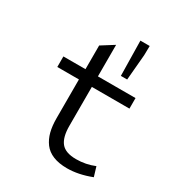

<svg xmlns="http://www.w3.org/2000/svg" viewBox="-190 -920 979 1056"><g transform="rotate(30 300.0 -392.0)"><path d="M396 -575.2 392.1 -796.9H451.2L450.2 -737.8L436 -575.2ZM393.1 13.2Q341.3 13.2 304.4 -1.7Q267.6 -16.6 246.3 -45.2Q225.1 -73.7 215.6 -110.8Q206.1 -147.9 206.1 -196.8V-442.9H68.8V-509.8H209V-660.2L288.1 -710V-509.8H526.9V-442.9H288.1V-195.8Q288.1 -123.5 315.7 -89.4Q343.3 -55.2 411.1 -55.2Q472.7 -55.2 527.8 -78.1L545.9 -18.1Q465.3 13.2 393.1 13.2Z"/></g></svg>

Font: Office Code Pro D
Style: Regular
Weight: 400
Designer: Nathan Rutzky & Paul D. Hunt
Foundry: Adobe Systems Incorporated
Version: Version 1.004;PS 001.004;hotconv 1.0.70;makeotf.lib2.5.58329